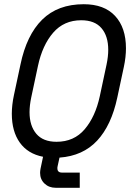

<svg xmlns="http://www.w3.org/2000/svg" viewBox="-20 -734 652 910"><path d="M244 156Q212 156 191 136Q170 116 170 85Q170 80 170.5 76.5Q171 73 172 66L184 9Q112 -5 74 -58Q36 -111 36 -195Q36 -215 38.5 -237.5Q41 -260 46 -283L77 -428Q106 -568 180 -641Q254 -714 377 -714Q474 -714 525.5 -658.5Q577 -603 577 -505Q577 -485 574.5 -462.5Q572 -440 567 -417L536 -272Q508 -140 440.5 -67.5Q373 5 262 13L253 54Q252 58 252 60Q252 62 252 64Q252 84 274 84H358V156ZM248 -62Q331 -62 381.5 -121.5Q432 -181 453 -278L485 -428Q489 -447 491 -464.5Q493 -482 493 -498Q493 -563 461 -600.5Q429 -638 365 -638Q283 -638 232 -579Q181 -520 160 -422L128 -272Q124 -253 122 -235.5Q120 -218 120 -202Q120 -138 152 -100Q184 -62 248 -62Z"/></svg>

Font: Space Mono
Style: Italic
Weight: 400
Italic angle: -12°
Monospace: yes
Designer: Colophon Foundry + Benjamin Critton
Foundry: Colophon Foundry & Benjamin Critton
Version: Version 1.003; ttfautohint (v1.8.4.7-5d5b)